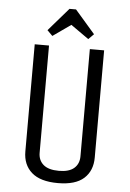

<svg xmlns="http://www.w3.org/2000/svg" viewBox="-58 -880 636 937"><g transform="rotate(5 260.0 -411.0)"><path d="M360 -650H430V-125Q430 -60 388.5 -22.5Q347 15 261 15Q175 15 132.5 -22.5Q90 -60 90 -125V-650H160V-125Q160 -88 185 -66.5Q210 -45 261 -45Q311 -45 335.5 -66.5Q360 -88 360 -125ZM172 -698 146 -724 244 -837H276L374 -724L348 -698L260 -760Z"/></g></svg>

Font: Unica One
Style: Regular
Weight: 400
Designer: Eduardo Rodriguez Tunni
Foundry: Eduardo Rodriguez Tunni
Version: Version 2.000; ttfautohint (v1.8.4.7-5d5b);gftools[0.9.23]